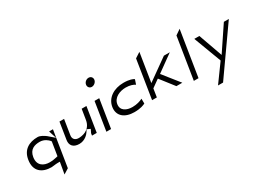

<svg xmlns="http://www.w3.org/2000/svg" viewBox="-41 -1395 3092 2306"><g transform="rotate(-30 1504.5 -242.0)"><path d="M424 -243 427 -240 432 -231 402 -43 382 -38C361 -33 324 -26 286 -26C206 -26 127 -67 145 -179C161 -280 233 -300 303 -300C366 -300 408 -261 424 -243ZM498 -243 416 -314C391 -333 347 -362 309 -362C191 -362 97 -310 77 -181C53 -32 146 36 276 36C295 36 331 28 364 28H394L366 189L438 144L517 -351H464Z M847 -118 867 -149 913 -128 890 -81 885 -50H951L1005 -392H939L916 -249C905 -181 867 -144 829 -125C790 -106 749 -104 733 -104C683 -104 654 -135 662 -184L695 -392H631L594 -157C583 -89 620 -39 705 -39C785 -39 833 -96 847 -118Z M1245 -616C1250 -648 1228 -673 1196 -673C1164 -673 1134 -648 1129 -616C1124 -584 1146 -558 1177 -558C1208 -558 1240 -584 1245 -616ZM1185 -396H1120L1058 -4H1123Z M1622 -70 1621 -137C1590 -121 1541 -104 1479 -104C1397 -104 1324 -141 1337 -225C1350 -310 1441 -348 1523 -348C1583 -348 1623 -332 1649 -315L1671 -380C1656 -391 1614 -411 1528 -411C1394 -411 1286 -341 1268 -225C1250 -109 1335 -39 1469 -39C1555 -39 1601 -59 1622 -70Z M1807 -173 1912 -248 2060 -58H2142L1963 -283L2195 -450H2113L1818 -240L1881 -637L1807 -589L1723 -58H1789Z M2273 -8H2338L2438 -635L2365 -585Z M2530 -442 2674 -59 2497 185H2567L3009 -442H2940L2718 -111L2600 -442Z"/></g></svg>

Font: Charger Static
Style: 2Obl
Weight: 1000
Designer: Jasper
Foundry: KineticPlasma Fonts/Cannot Into Space Fonts
Version: Version 1.1